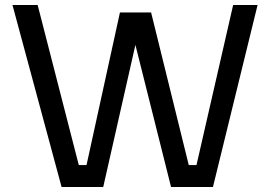

<svg xmlns="http://www.w3.org/2000/svg" viewBox="-20 -750 1083 770"><path d="M394 0H227L30 -730H131L296 -88H327L461 -700H586L737 -88H768L915 -730H1013L834 0H666L523 -570Z"/></svg>

Font: Sora
Style: Regular
Weight: 400
Designer: Jonathan Barnbrook, Julián Moncada
Foundry: Barnbrook Fonts
Version: Version 2.000